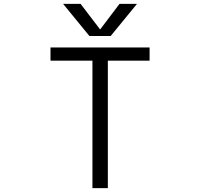

<svg xmlns="http://www.w3.org/2000/svg" viewBox="-20 -977 1040 997"><path d="M756.8 -662.1H540V0H460V-662.1H242.2V-730.5H756.8ZM501 -825.2 600.6 -957H691.4L554.7 -790H444.3L307.6 -957H398.4L499 -825.2Z"/></svg>

Font: GenEi Gothic M SemiLight
Style: Regular
Weight: 350
Designer: o_tamon (Modified); [Source Han Sans]
Ryoko NISHIZUKA  (kana & ideographs); Paul D. Hunt (Latin, Greek & Cyrillic); Wenl
Version: Version 1.1a;Original Version 1.004